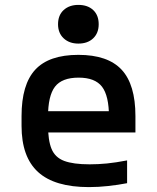

<svg xmlns="http://www.w3.org/2000/svg" viewBox="-20 -754 640 784"><path d="M343 10Q203 10 135.5 -51.5Q68 -113 68 -240V-280Q68 -409 124 -469.5Q180 -530 300 -530Q420 -530 476.5 -469.5Q533 -409 533 -280V-213H129V-300H454L425 -271V-276Q425 -363 396.5 -400Q368 -437 301 -437Q233 -437 204.5 -400Q176 -363 176 -276V-245Q176 -181 190.5 -146Q205 -111 242 -97Q279 -83 346 -83Q381 -83 416.5 -86.5Q452 -90 499 -99V-6Q463 1 422.5 5.5Q382 10 343 10ZM300 -576Q263 -576 240 -597.5Q217 -619 217 -655Q217 -692 240 -713Q263 -734 300 -734Q338 -734 360.5 -713Q383 -692 383 -655Q383 -619 360.5 -597.5Q338 -576 300 -576Z"/></svg>

Font: M PLUS Code Latin Expanded Medium
Style: Regular
Weight: 500
Width: 7
Designer: Coji Morishita
Foundry: UNDERFOREST DESIGN
Version: Version 1.002; ttfautohint (v1.8.3)